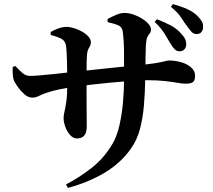

<svg xmlns="http://www.w3.org/2000/svg" viewBox="-20 -854 1040 936"><path d="M855 -604Q842 -604 832.5 -613Q823 -622 812 -640Q800 -660 783 -688.5Q766 -717 734 -747L745 -760Q783 -746 813.5 -729.5Q844 -713 864 -689Q879 -673 883.5 -661.5Q888 -650 888 -636Q887 -622 878.5 -613Q870 -604 855 -604ZM302 45Q364 13 425.5 -34.5Q487 -82 529 -154Q550 -190 562 -242Q574 -294 579.5 -354.5Q585 -415 585 -477Q585 -552 584.5 -606.5Q584 -661 578 -702Q575 -722 558 -730Q541 -738 505 -746L504 -761Q526 -773 547 -782Q568 -791 587 -791Q607 -791 629.5 -783.5Q652 -776 672 -763.5Q692 -751 704 -737Q716 -723 716 -710Q716 -698 710 -691.5Q704 -685 698.5 -673.5Q693 -662 691 -634Q690 -603 689.5 -574Q689 -545 689 -519.5Q689 -494 688 -472Q687 -401 681.5 -338.5Q676 -276 662 -224Q648 -172 620 -132Q570 -60 491 -12.5Q412 35 311 62ZM355 -179Q337 -179 322 -195.5Q307 -212 298.5 -235.5Q290 -259 290 -279Q290 -292 294.5 -310.5Q299 -329 303.5 -360.5Q308 -392 308 -444Q308 -471 307.5 -500.5Q307 -530 306.5 -556Q306 -582 304.5 -603Q303 -624 301 -635Q297 -655 280 -664.5Q263 -674 227 -684V-698Q245 -709 266 -716Q287 -723 306 -723Q320 -723 340 -717Q360 -711 379 -700.5Q398 -690 410.5 -676.5Q423 -663 423 -648Q423 -637 419 -630Q415 -623 410.5 -614.5Q406 -606 404 -588Q403 -574 402.5 -552.5Q402 -531 402 -507Q402 -483 402 -464Q402 -418 402 -376Q402 -334 402.5 -299Q403 -264 403 -238Q403 -208 391 -193.5Q379 -179 355 -179ZM138 -378Q118 -378 100 -393.5Q82 -409 68.5 -428Q55 -447 50 -457Q44 -469 42.5 -488.5Q41 -508 42 -528L55 -532Q76 -509 91.5 -496.5Q107 -484 128 -484Q144 -484 173.5 -486.5Q203 -489 237 -492.5Q271 -496 301.5 -499.5Q332 -503 351 -505Q383 -508 428 -513Q473 -518 521.5 -523Q570 -528 611 -532Q652 -536 675 -538Q712 -542 734 -545.5Q756 -549 769 -552Q782 -555 790 -557Q798 -559 805 -559Q835 -559 864 -550.5Q893 -542 912 -525Q931 -508 931 -485Q931 -460 919.5 -453Q908 -446 887 -446Q869 -446 844 -450.5Q819 -455 783.5 -459Q748 -463 697 -463Q662 -463 616 -459.5Q570 -456 522 -451.5Q474 -447 431 -442Q388 -437 358 -433Q311 -427 272.5 -419Q234 -411 208 -402Q189 -396 171.5 -387Q154 -378 138 -378ZM938 -688Q924 -688 914.5 -698Q905 -708 893 -725Q879 -743 863.5 -767.5Q848 -792 813 -821L823 -834Q863 -823 892 -810Q921 -797 941 -778Q957 -762 964 -749.5Q971 -737 970 -720Q970 -708 962 -698Q954 -688 938 -688Z"/></svg>

Font: Noto Serif TC
Style: Bold
Weight: 700
Designer: Ryoko NISHIZUKA 西塚涼子 (kana & ideographs); Frank Grießhammer (Latin, Greek & Cyrillic); Wenlong ZHANG 张文龙 (bopomofo); San
Foundry: Adobe
Version: Version 2.002-H1;hotconv 1.1.0;makeotfexe 2.6.0